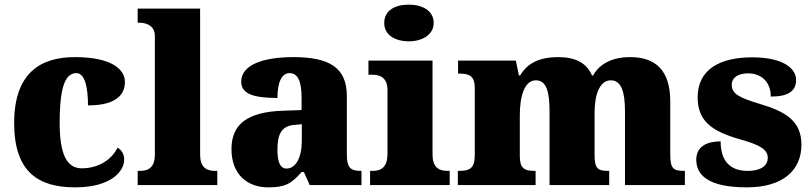

<svg xmlns="http://www.w3.org/2000/svg" viewBox="-20 -797 3496 827"><path d="M304 10C455 10 515 -57 515 -110C515 -128 507 -150 486 -161C463 -112 407 -72 332 -72C265 -72 237 -138 237 -268C237 -433 265 -482 309 -482C347 -482 359 -416 359 -343C497 -343 518 -403 518 -444C518 -496 465 -551 302 -551C156 -551 41 -484 41 -267C41 -55 146 10 304 10Z M573 0H916V-61H905C868 -61 842 -78 842 -131V-760H573V-699H584C600 -699 647 -692 647 -643V-131C647 -78 621 -61 584 -61H573Z M1135 10C1206 10 1234 -4 1279 -56H1289L1314 0H1537V-61H1533C1488 -61 1474 -77 1474 -131V-383C1474 -507 1397 -551 1244 -551C1121 -551 1019 -521 1019 -445C1019 -394 1069 -375 1175 -375C1175 -446 1195 -482 1227 -482C1262 -482 1279 -449 1279 -375V-323L1198 -320C1050 -315 977 -265 977 -155C977 -43 1048 10 1135 10ZM1214 -71C1187 -71 1175 -99 1175 -152C1175 -220 1193 -255 1249 -259L1280 -262V-191C1280 -118 1254 -71 1214 -71Z M1741 -619C1798 -619 1848 -647 1848 -698C1848 -752 1798 -777 1741 -777C1681 -777 1635 -752 1635 -698C1635 -647 1681 -619 1741 -619ZM1574 0H1917V-61H1906C1869 -61 1843 -78 1843 -131V-536H1567V-475H1586C1622 -475 1649 -458 1649 -409V-135C1649 -79 1624 -61 1586 -61H1574Z M1952 0H2287V-61H2283C2239 -61 2219 -71 2219 -125V-301C2219 -380 2238 -451 2288 -451C2334 -451 2347 -402 2347 -317V0H2604V-61H2600C2555 -61 2541 -70 2541 -131V-312C2541 -387 2562 -451 2611 -451C2656 -451 2672 -402 2672 -317V0H2930V-61H2926C2881 -61 2867 -70 2867 -131V-360C2867 -494 2804 -551 2694 -551C2607 -551 2557 -514 2535 -472H2530C2507 -525 2460 -551 2385 -551C2288 -551 2246 -514 2220 -472H2215L2202 -536H1953V-480H1957C2001 -480 2025 -471 2025 -417V-128C2025 -70 2001 -61 1956 -61H1952Z M3197 10C3353 10 3432 -64 3432 -174C3432 -279 3359 -318 3251 -350C3158 -378 3132 -395 3132 -432C3132 -465 3162 -481 3203 -481C3257 -481 3300 -446 3300 -381C3376 -381 3409 -405 3409 -453C3409 -500 3357 -550 3220 -550C3079 -550 2985 -497 2985 -378C2985 -276 3045 -232 3167 -197C3249 -174 3287 -155 3287 -117C3287 -88 3264 -61 3200 -61C3132 -61 3084 -96 3084 -188C3026 -188 2979 -167 2979 -109C2979 -44 3029 10 3197 10Z"/></svg>

Font: Noto Serif Georgian Black
Style: Regular
Weight: 900
Designer: Monotype Design Team, Akaki Razmadze
Foundry: Google LLC
Version: Version 2.003